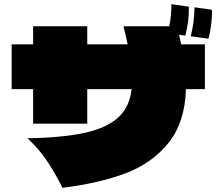

<svg xmlns="http://www.w3.org/2000/svg" viewBox="-20 -888 1040 922"><path d="M840 -721Q841 -717 850 -675H964V-460H873Q868 -299 788.5 -201Q709 -103 582 -55.5Q455 -8 280 14Q244 -58 205.5 -115.5Q167 -173 112 -224Q285 -227 390.5 -251Q496 -275 549.5 -325.5Q603 -376 612 -460H399V-294H139V-460H36V-675H139V-762H399V-675H593Q588 -701 573 -762H793Q803 -811 803 -868L887 -856Q888 -785 870 -717ZM998 -841Q999 -770 981 -702L896 -714Q913 -780 914 -853Z"/></svg>

Font: Mantou Sans
Style: Regular
Weight: 400
Designer: Mant0u / artakana
Foundry: Mant0u / artakana
Version: Version 1.001;October 22, 2023;FontCreator 14.0.0.2901 64-bi